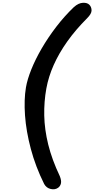

<svg xmlns="http://www.w3.org/2000/svg" viewBox="-20 -1204 691 1406"><path d="M405.5 171Q383.5 187 351.8 180Q320 173 303.5 143.5Q240 15.5 205.8 -113.5Q171.5 -242.5 163.2 -358.8Q155 -475 170 -564Q180 -622.5 209.5 -696Q239 -769.5 285.2 -849Q331.5 -928.5 391.2 -1006.8Q451 -1085 521.5 -1152.5Q555 -1182 587 -1183.5Q619 -1185 634.5 -1169Q650 -1153 650.5 -1128.2Q651 -1103.5 618 -1070.5Q533.5 -986 472.5 -900Q411.5 -814 373.2 -728Q335 -642 319.5 -556.5Q302 -460.5 304 -358.2Q306 -256 333.2 -145.5Q360.5 -35 418 86Q431 119 426.2 139.2Q421.5 159.5 405.5 171Z"/></svg>

Font: Edu AU VIC WA NT Pre
Style: Bold
Weight: 700
Designer: Tina and Corey Anderson, Eben Sorkin, Mirko Velimirovic
Foundry: Google for Education
Version: Version 1.001